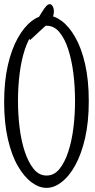

<svg xmlns="http://www.w3.org/2000/svg" viewBox="-30 -909 462 935"><path d="M259.3 -752.4Q233.4 -783.7 196.8 -783.7Q160.2 -783.7 134.3 -752.2Q108.4 -720.7 91.1 -668.2Q73.7 -615.7 65.7 -551.3Q57.6 -486.8 57.6 -418.5Q57.6 -350.1 65.7 -285.6Q73.7 -221.2 91.1 -169.4Q108.4 -117.7 134.3 -85.9Q160.2 -54.2 196.8 -54.2Q233.4 -54.2 259.3 -85.9Q285.2 -117.7 302.2 -169.4Q319.3 -221.2 327.4 -285.6Q335.4 -350.1 335.4 -418.5Q335.4 -486.8 327.4 -551.3Q319.3 -615.7 302.5 -668.2Q285.6 -720.7 259.3 -752.4ZM124 -21Q87.4 -47.9 56.9 -100.6Q26.4 -153.3 8.3 -231.9Q-9.8 -310.5 -9.8 -411.9Q-9.8 -513.2 8.3 -591.6Q26.4 -669.9 56.9 -724.1Q87.4 -778.3 124 -806.2Q159.7 -834 196.8 -834Q233.9 -834 269.5 -807.6Q306.2 -780.8 336.4 -727.8Q366.7 -674.8 384.5 -596.7Q402.3 -518.6 402.3 -417Q402.3 -315.4 384.5 -237.3Q366.7 -159.2 336.7 -104.5Q306.6 -49.8 269.5 -22Q233.9 5.9 196.8 5.9Q159.7 5.9 124 -21ZM116.2 -713.4 106.9 -734.9Q133.3 -785.2 171.4 -845.7Q187 -871.1 195.3 -879.4Q204.1 -888.7 212.2 -888.7Q220.2 -888.7 226.3 -878.9Q232.4 -869.1 232.4 -853.5Q232.4 -837.9 225.8 -823.2Q219.2 -808.6 198.5 -789.3Q177.7 -770 156.7 -751Q135.7 -731.9 116.2 -713.4Z"/></svg>

Font: Scarab Serif
Style: Condensed-Light
Weight: 300
Designer: John Roberts
Foundry: Scarab
Version: 1.0